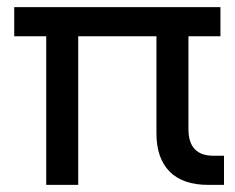

<svg xmlns="http://www.w3.org/2000/svg" viewBox="-20 -520 660 540"><path d="M566 0Q494 0 457 -37.5Q420 -75 420 -145V-418H200V0H110V-418H20V-500H600V-418H510V-157Q510 -82 580 -82H610V0H566Z"/></svg>

Font: PT Root UI Web Medium
Style: Regular
Weight: 500
Designer: Vitaly Kuzmin
Foundry: ParaType Ltd.
Version: Version 1.001W